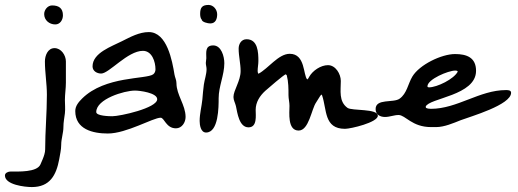

<svg xmlns="http://www.w3.org/2000/svg" viewBox="-121 -657 2097 778"><path d="M58 -600C58 -575 79 -558 103 -558C123 -558 134 -577 134 -595C134 -624 117 -635 90 -635C72 -635 58 -617 58 -600ZM-101 54C-101 92 -20 101 8 101C81 101 107 53 119 -12C122 -31 127 -50 127 -70C127 -95 136 -118 136 -143C136 -162 140 -180 142 -198C144 -216 142 -234 142 -252C142 -275 146 -299 146 -322V-408C146 -433 127 -462 100 -462C72 -462 61 -431 61 -408C61 -363 69 -318 69 -273C69 -199 62 -125 62 -51C62 -39 57 -24 52 -12L43 9C29 42 -48 38 -78 38C-87 38 -101 43 -101 54Z M184 -207C184 -133 255 -116 316 -116C392 -116 499 -180 530 -180C545 -180 552 -137 592 -137C616 -137 631 -161 631 -183C631 -232 594 -272 594 -320C594 -333 588 -343 586 -355C577 -410 556 -527 482 -527C443 -527 407 -507 373 -490C332 -469 254 -443 254 -388C254 -369 272 -359 289 -359C321 -359 396 -451 458 -451C495 -451 509 -407 509 -376C509 -368 506 -361 500 -356C472 -335 305 -350 212 -258C198 -244 184 -228 184 -207ZM269 -203C269 -256 383 -290 426 -290C445 -290 516 -281 516 -255C516 -219 365 -186 334 -186C322 -186 269 -187 269 -203Z M731 -562C753 -562 759 -581 759 -599C759 -618 744 -637 724 -637C698 -637 690 -626 690 -601C690 -594 691 -585 695 -579H696C696 -567 722 -562 731 -562ZM688 -167C688 -151 692 -120 714 -120C765 -120 765 -224 765 -259C765 -307 788 -353 788 -401C788 -428 776 -473 743 -473C709 -473 715 -444 715 -421C715 -415 713 -408 713 -402C713 -394 716 -385 716 -377C716 -356 708 -335 705 -314C702 -294 701 -274 699 -254C696 -225 688 -196 688 -167Z M825 -264C825 -251 832 -240 835 -227C841 -199 848 -141 886 -141C922 -141 915 -189 915 -212C915 -243 932 -269 954 -289C964 -298 1030 -355 1037 -356L1041 -352C1048 -325 1048 -298 1048 -271C1048 -257 1052 -243 1052 -228C1052 -202 1043 -128 1089 -128C1131 -128 1141 -215 1160 -242C1167 -252 1174 -266 1181 -274L1184 -271C1204 -213 1191 -135 1277 -135C1300 -135 1410 -161 1410 -188C1410 -218 1305 -207 1287 -220C1251 -246 1260 -290 1260 -329C1260 -357 1239 -393 1208 -393C1179 -393 1146 -371 1132 -346C1130 -342 1128 -338 1124 -335C1107 -352 1117 -439 1053 -439C1007 -439 966 -379 926 -358C924 -361 923 -365 923 -369C923 -383 926 -396 926 -410C926 -445 924 -498 878 -498C857 -498 846 -479 846 -460C846 -429 854 -400 854 -369C854 -329 825 -291 825 -264Z M1401 -215C1401 -193 1419 -183 1439 -183C1458 -183 1476 -191 1494 -191C1522 -191 1548 -142 1626 -142H1646C1679 -142 1716 -158 1746 -170C1786 -185 1950 -232 1950 -281C1950 -292 1937 -292 1929 -292C1822 -292 1732 -216 1625 -216C1618 -216 1611 -217 1605 -220L1604 -225C1617 -260 1808 -269 1808 -370C1808 -424 1770 -438 1723 -438C1668 -438 1579 -395 1550 -347C1532 -317 1528 -278 1498 -257C1473 -239 1401 -259 1401 -215ZM1611 -307C1611 -336 1696 -371 1723 -371C1726 -371 1728 -371 1731 -370L1734 -367C1719 -337 1650 -303 1617 -303C1615 -303 1611 -304 1611 -307Z"/></svg>

Font: ChillLongCangKaiShu Medium
Style: Regular
Weight: 500
Version: Version 3.500;Glyphs 3.1.1 (3135)